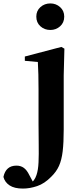

<svg xmlns="http://www.w3.org/2000/svg" viewBox="-120 -830 481 1121"><path d="M14 271Q-36 271 -64 252.5Q-92 234 -100 203Q-86 137 -24 137Q1 137 19 150Q37 163 51 192L79 244V250H60V242Q70 232 78.5 221Q87 210 93 192Q103 163 105 117.5Q107 72 106 14Q105 -44 105 -108V-309Q105 -358 104 -395.5Q103 -433 101 -468L25 -475V-500L238 -556L256 -546L252 -390V-74Q252 2 246 53Q240 104 224.5 138.5Q209 173 179 202Q140 242 97 256.5Q54 271 14 271ZM174 -655Q140 -655 116 -676.5Q92 -698 92 -733Q92 -767 116 -788.5Q140 -810 174 -810Q207 -810 231 -788.5Q255 -767 255 -733Q255 -698 231 -676.5Q207 -655 174 -655Z"/></svg>

Font: Noto Serif JP ExtraBold
Style: Regular
Weight: 800
Designer: Ryoko NISHIZUKA 西塚涼子 (kana & ideographs); Frank Grießhammer (Latin, Greek & Cyrillic); Wenlong ZHANG 张文龙 (bopomofo); San
Foundry: Adobe
Version: Version 2.003-H1;hotconv 1.1.1;makeotfexe 2.6.0